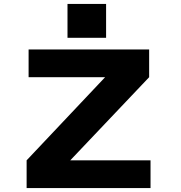

<svg xmlns="http://www.w3.org/2000/svg" viewBox="-20 -950 915 970"><path d="M114.5 0V-140L511 -560H124.5V-700H733.5V-560L335 -140H740.5V0ZM321 -930H516V-759H321Z"/></svg>

Font: Trispace SemiExpanded ExtraBold
Style: Regular
Weight: 800
Width: 6
Designer: Tyler Finck
Foundry: Etcetera Type Company
Version: Version 1.210; ttfautohint (v1.8.3)